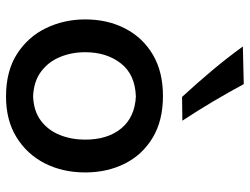

<svg xmlns="http://www.w3.org/2000/svg" viewBox="-116 -702 830 638"><g transform="rotate(90 299.0 -383.0)"><path d="M301 12Q215.5 12 158.5 -25Q101.5 -62 73 -121.8Q44.5 -181.5 44.5 -251Q44.5 -325.5 74.8 -384Q105 -442.5 161.8 -476Q218.5 -509.5 299 -509.5Q381 -509.5 437.8 -475.2Q494.5 -441 523.8 -382.5Q553 -324 553 -251Q553 -176.5 522.8 -117Q492.5 -57.5 436 -22.8Q379.5 12 301 12ZM300.5 -78Q349.5 -80 381.2 -104Q413 -128 428.5 -166.8Q444 -205.5 444 -251Q444 -325.5 406.8 -370.8Q369.5 -416 300.5 -419.5Q227.5 -417 190.5 -369.5Q153.5 -322 153.5 -251Q153.5 -206 169.5 -167.2Q185.5 -128.5 218.2 -104.2Q251 -80 300.5 -78ZM302 -573Q256.5 -622.5 214.2 -672.8Q172 -723 134.5 -775L259.5 -778Q287 -727 317.2 -676Q347.5 -625 381 -574Z"/></g></svg>

Font: Commissioner Flair Medium
Style: Regular
Weight: 500
Designer: Kostas Bartsokas
Foundry: Kostas Bartsokas
Version: Version 1.000; ttfautohint (v1.8.3)